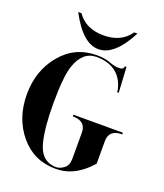

<svg xmlns="http://www.w3.org/2000/svg" viewBox="-155 -962 915 1070"><g transform="rotate(20 302.5 -427.0)"><path d="M122.1 -859.4H141.6Q192.4 -785.2 297.9 -785.2Q403.3 -785.2 454.1 -859.4H473.6Q392.6 -703.1 297.9 -703.1Q204.1 -703.1 122.1 -859.4ZM301.8 -4.9Q323.7 -4.9 347.4 -22.5Q371.1 -40 371.1 -78.1V-234.4Q371.1 -302.7 293 -302.7V-312.5H585.9V-302.7Q507.8 -302.7 507.8 -234.4V-100.6Q455.1 -40 394.5 -13.7Q352.5 4.9 301.8 4.9Q171.9 4.9 90.8 -92.8Q9.8 -190.4 9.8 -332Q9.8 -471.7 91.8 -570.3Q173.8 -668.9 303.7 -668.9Q349.6 -668.9 383.3 -656.2Q414.6 -644 441.9 -644Q469.7 -644 469.7 -664.1H479.5L488.3 -513.7H478.5Q478.5 -529.3 471.2 -550.8Q449.2 -614.7 392.6 -641.6Q355.5 -659.2 304.7 -659.2Q221.7 -659.2 187.5 -556.6Q166 -491.7 166 -332Q166 -193.4 186.5 -109.4Q211.9 -4.9 301.8 -4.9Z"/></g></svg>

Font: spinwerad
Style: Bold
Weight: 700
Width: 7
Version: Version 0.3